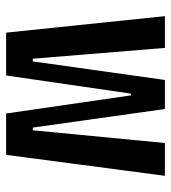

<svg xmlns="http://www.w3.org/2000/svg" viewBox="14 -572 558 626"><g transform="rotate(90 293.0 -259.0)"><path d="M86.4 0 32.7 -517.6H136.2L171.4 -86.9H180.2L240.7 -517.6H335.4L396 -86.9H404.8L446.3 -517.6H553.2L484.9 0H350.1L291 -406.7H285.2L226.1 0Z"/></g></svg>

Font: Caskaydia Cove Medium
Style: Regular
Weight: 500
Monospace: yes
Designer: Aaron Bell
Foundry: Saja Typeworks
Version: Version 4.300; ttfautohint (v1.8.3)